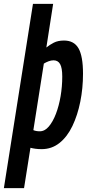

<svg xmlns="http://www.w3.org/2000/svg" viewBox="-59 -760 461 990"><path d="M-39 210 111 -740H215L180 -515Q197 -529 218.5 -540Q240 -551 271 -551Q323 -551 346 -510.5Q369 -470 369 -380Q369 -305 355 -235.5Q341 -166 314.5 -110.5Q288 -55 248 -23Q208 9 156 9Q138 9 123.5 7Q109 5 98 2L65 210ZM146 -83Q172 -83 193 -108Q214 -133 229.5 -173.5Q245 -214 253.5 -264Q262 -314 262 -365Q262 -410 251 -429.5Q240 -449 217 -449Q205 -449 191.5 -444Q178 -439 167 -432L113 -89Q127 -83 146 -83Z"/></svg>

Font: Georama Condensed SemiBold
Style: Italic
Weight: 600
Width: 3
Italic angle: -9°
Designer: Jean-Baptiste Levee
Foundry: Production Type
Version: Version 1.000